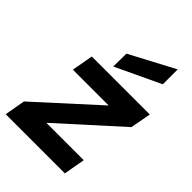

<svg xmlns="http://www.w3.org/2000/svg" viewBox="-233 -853 948 948"><g transform="rotate(45 241.0 -378.5)"><path d="M-11 0 8 -108 318 -390H68L88 -502H493L473 -394L161 -112H422L402 0ZM198 -542 199 -633 433 -757V-653Z"/></g></svg>

Font: DM Sans 16pt
Style: Bold Italic
Weight: 700
Italic angle: -10°
Version: Version 4.004;gftools[0.9.30]